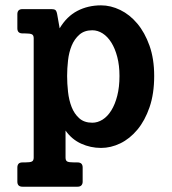

<svg xmlns="http://www.w3.org/2000/svg" viewBox="-20 -539 642 718"><path d="M426.8 -254.9Q426.8 -294.4 418.5 -326.2Q410.2 -357.9 396.2 -380.1Q382.3 -402.3 363.8 -414.1Q345.2 -425.8 325.2 -425.8Q295.4 -425.8 276.9 -409.4Q258.3 -393.1 248 -368.2Q237.8 -343.3 234.4 -313Q231 -282.7 231 -254.9Q231 -226.6 234.4 -195.6Q237.8 -164.6 247.8 -138.9Q257.8 -113.3 276.4 -96.7Q294.9 -80.1 325.2 -80.1Q345.2 -80.1 363.8 -91.8Q382.3 -103.5 396.2 -126Q410.2 -148.4 418.5 -180.9Q426.8 -213.4 426.8 -254.9ZM556.6 -254.9Q556.6 -188.5 539.3 -138.2Q522 -87.9 493.7 -54Q465.3 -20 429.9 -2.9Q394.5 14.2 357.9 14.2Q318.8 14.2 283.7 -1.7Q248.5 -17.6 225.1 -50.8V50.3Q225.1 61.5 231.4 64.9Q237.8 68.4 258.8 68.4H270Q289.1 68.4 289.1 87.4V140.6Q289.1 148.9 284.4 154.1Q279.8 159.2 270 159.2H64Q44.9 159.2 44.9 140.1V87.4Q44.9 78.6 49.3 73.5Q53.7 68.4 64 68.4H72.3Q92.8 68.4 99.4 64.9Q106 61.5 106 50.3V-396Q106 -407.2 99.4 -410.6Q92.8 -414.1 72.3 -414.1H64Q44.9 -414.1 44.9 -433.1V-485.8Q44.9 -504.9 64 -504.9H172.9Q182.1 -504.9 186.8 -501.7Q191.4 -498.5 193.8 -485.8L203.1 -433.1Q229.5 -477.5 269.3 -498.3Q309.1 -519 357.9 -519Q394 -519 429.7 -501.7Q465.3 -484.4 493.4 -450.9Q521.5 -417.5 539.1 -368.2Q556.6 -318.8 556.6 -254.9Z"/></svg>

Font: New Telegraph
Style: Bold
Weight: 700
Designer: Frank Baranowski
Foundry: Frank Baranowski
Version: Version 3.001